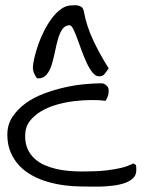

<svg xmlns="http://www.w3.org/2000/svg" viewBox="-20 -705 554 727"><path d="M7.8 -195.3Q7.8 -233.4 27.3 -262.7Q46.9 -292 77.1 -314Q107.4 -335.9 146.5 -350.6Q185.5 -365.2 224.6 -374Q263.7 -382.8 300.3 -386.2Q336.9 -389.6 363.3 -389.6Q374 -389.6 382.8 -381.8Q391.6 -374 391.6 -362.3Q391.6 -351.6 389.2 -343.3Q386.7 -335 379.9 -323.2Q359.4 -326.2 328.1 -326.2Q296.9 -326.2 263.2 -322.3Q229.5 -318.4 196.3 -309.1Q163.1 -299.8 135.7 -283.7Q108.4 -267.6 91.8 -245.1Q75.2 -222.7 75.2 -190.4Q75.2 -161.1 85 -140.1Q94.7 -119.1 111.3 -104Q127.9 -88.9 149.4 -79.6Q170.9 -70.3 194.8 -64.9Q218.8 -59.6 243.2 -57.6Q267.6 -55.7 290 -55.7Q315.4 -55.7 340.3 -56.6Q365.2 -57.6 388.7 -60.5Q412.1 -63.5 436.5 -68.8Q460.9 -74.2 484.4 -85.9Q495.1 -83 495.6 -75.7Q496.1 -68.4 496.1 -60.5Q496.1 -42 483.9 -30.3Q471.7 -18.6 451.7 -11.7Q431.6 -4.9 407.2 -2Q382.8 1 359.4 1.5Q335.9 2 315.9 1.5Q295.9 1 285.2 1Q255.9 1 223.1 -3.4Q190.4 -7.8 160.2 -16.6Q129.9 -25.4 102.1 -40.5Q74.2 -55.7 53.7 -77.1Q33.2 -98.6 20.5 -127.9Q7.8 -157.2 7.8 -195.3ZM104.5 -446.3Q104.5 -462.9 110.4 -487.3Q116.2 -511.7 125.5 -538.1Q134.8 -564.5 148.4 -590.8Q162.1 -617.2 178.2 -638.2Q194.3 -659.2 212.9 -671.9Q231.4 -684.6 251 -684.6Q256.8 -684.6 263.7 -685.1Q270.5 -685.5 277.3 -683.6Q284.2 -681.6 289.1 -678.2Q293.9 -674.8 296.9 -665Q301.8 -636.7 311 -607.9Q320.3 -579.1 333.5 -551.3Q346.7 -523.4 361.3 -497.1Q376 -470.7 391.6 -446.3Q381.8 -431.6 375 -423.8Q368.2 -416 354.5 -416Q341.8 -416 330.1 -430.7Q318.4 -445.3 308.6 -466.3Q298.8 -487.3 289.6 -512.2Q280.3 -537.1 272.5 -559.1Q264.6 -581.1 257.3 -595.2Q250 -609.4 244.1 -609.4Q226.6 -609.4 216.3 -594.7Q206.1 -580.1 199.7 -557.6Q193.4 -535.2 188 -508.8Q182.6 -482.4 175.8 -460Q168.9 -437.5 156.7 -422.9Q144.5 -408.2 125 -408.2Q120.1 -408.2 116.7 -413.1Q113.3 -418 110.4 -424.3Q107.4 -430.7 106 -437Q104.5 -443.4 104.5 -446.3Z"/></svg>

Font: Swanky and Moo Moo Cyrillic
Style: Regular
Weight: 400
Designer: Kimberly Geswein; Denis Ignatov
Foundry: Kimberly Geswein; Denis Ignatov
Version: Version 1.003 June 27, 2018